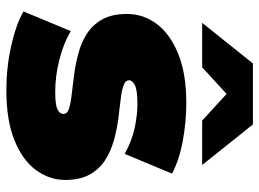

<svg xmlns="http://www.w3.org/2000/svg" viewBox="-126 -681 817 605"><g transform="rotate(90 282.5 -378.5)"><path d="M264 10Q194 10 126 -5Q58 -20 16 -44L78 -193Q117 -170 168.5 -157Q220 -144 269 -144Q310 -144 324.5 -151Q339 -158 339 -170Q339 -182 322 -187.5Q305 -193 277 -196Q249 -199 215.5 -203.5Q182 -208 148 -217Q114 -226 86 -244Q58 -262 41 -292.5Q24 -323 24 -370Q24 -422 55.5 -464Q87 -506 149.5 -531.5Q212 -557 304 -557Q364 -557 424 -546Q484 -535 527 -512L465 -363Q423 -386 382.5 -394.5Q342 -403 307 -403Q264 -403 248.5 -395Q233 -387 233 -377Q233 -365 250 -359Q267 -353 295 -350Q323 -347 356.5 -342.5Q390 -338 423.5 -328.5Q457 -319 485 -301Q513 -283 530 -252.5Q547 -222 547 -175Q547 -126 516 -83.5Q485 -41 422 -15.5Q359 10 264 10ZM52 -607 180 -767H372L500 -607H360L276 -684L192 -607Z"/></g></svg>

Font: Montserrat Thin Black
Style: Regular
Weight: 900
Version: Version 9.000